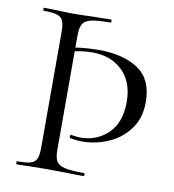

<svg xmlns="http://www.w3.org/2000/svg" viewBox="-73 -690 685 755"><g transform="rotate(10 269.0 -312.5)"><path d="M43 -613Q41 -613 41 -619Q41 -625 43 -625L93 -624Q133 -622 159 -622Q194 -622 246 -624L310 -625Q313 -625 313 -619Q313 -613 310 -613Q257 -613 232.5 -607Q208 -601 199.5 -586Q191 -571 191 -539V-85Q191 -53 199.5 -38.5Q208 -24 232.5 -18Q257 -12 310 -12Q313 -12 313 -6Q313 0 310 0Q269 0 246 -1L159 -2L93 -1Q75 0 43 0Q41 0 41 -6Q41 -12 43 -12Q80 -12 97 -17Q114 -22 120.5 -36.5Q127 -51 127 -81V-544Q127 -574 120.5 -588Q114 -602 97 -607.5Q80 -613 43 -613ZM285 -499Q383 -499 442 -459Q501 -419 501 -329Q501 -264 468 -220Q435 -176 384.5 -154.5Q334 -133 282 -133Q258 -133 233 -138Q230 -138 230 -143Q230 -146 231.5 -149Q233 -152 235 -151Q259 -147 271 -147Q337 -147 382 -190.5Q427 -234 427 -316Q427 -396 381 -440.5Q335 -485 260 -485Q211 -485 158 -469L150 -483Q207 -499 285 -499Z"/></g></svg>

Font: Cormorant SC
Style: Regular
Weight: 400
Designer: Christian Thalmann (Catharsis Fonts)
Foundry: Catharsis Fonts
Version: Version 4.000